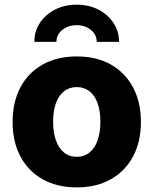

<svg xmlns="http://www.w3.org/2000/svg" viewBox="-20 -789 655 819"><path d="M307.6 10.3Q223.1 10.3 161.4 -24.7Q99.6 -59.6 66.7 -122.3Q33.7 -185.1 33.7 -268.6Q33.7 -352.5 66.7 -415.5Q99.6 -478.5 161.4 -513.4Q223.1 -548.3 307.6 -548.3Q392.1 -548.3 453.4 -513.4Q514.6 -478.5 547.9 -415.5Q581.1 -352.5 581.1 -268.6Q581.1 -185.1 547.9 -122.3Q514.6 -59.6 453.4 -24.7Q392.1 10.3 307.6 10.3ZM307.6 -120.1Q339.4 -120.1 362.1 -138.7Q384.8 -157.2 396.5 -190.9Q408.2 -224.6 408.2 -269.5Q408.2 -314.9 396.5 -348.1Q384.8 -381.3 362.1 -399.4Q339.4 -417.5 307.6 -417.5Q275.4 -417.5 252.7 -399.4Q230 -381.3 218.3 -348.1Q206.5 -314.9 206.5 -269.5Q206.5 -224.6 218.3 -190.9Q230 -157.2 252.7 -138.7Q275.4 -120.1 307.6 -120.1ZM307.1 -769Q358.9 -769 399.7 -748Q440.4 -727.1 464.1 -691.2Q487.8 -655.3 487.8 -610.4H392.6Q392.6 -641.1 367.9 -661.4Q343.3 -681.6 307.1 -681.6Q271 -681.6 245.8 -661.4Q220.7 -641.1 220.7 -610.4H126.5Q126.5 -655.3 150.1 -691.2Q173.8 -727.1 214.6 -748Q255.4 -769 307.1 -769Z"/></svg>

Font: Inter 17pt ExtraBold
Style: Regular
Weight: 800
Version: Version 4.001;git-66647c0bb